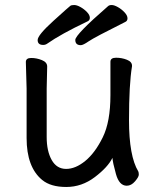

<svg xmlns="http://www.w3.org/2000/svg" viewBox="-20 -721 630 765"><path d="M327 -635Q222 -585 168 -547Q161 -542 152 -542Q130 -542 130 -561.5Q130 -581 193 -638Q256 -695 260.5 -698Q265 -701 275.5 -701Q286 -701 300.5 -693Q315 -685 326.5 -673Q338 -661 338 -650Q338 -639 327 -635ZM478 -633Q356 -572 333.5 -556.5Q311 -541 302 -541Q280 -541 280 -562Q280 -583 410 -696Q415 -701 425 -701Q435 -701 450 -692.5Q465 -684 476.5 -671.5Q488 -659 488 -648Q488 -637 478 -633ZM168 -456 166 -368V-175Q166 -119 186 -83.5Q206 -48 243.5 -48Q281 -48 320 -80Q359 -112 389.5 -174Q420 -236 420 -342V-475Q420 -491 442.5 -491Q465 -491 485.5 -483Q506 -475 506 -459V-457Q494 -385 494 -242Q494 -99 531 -38Q533 -34 533 -25Q533 -16 518 1.5Q503 19 485 19Q455 19 442 -27.5Q429 -74 428 -92Q410 -55 358 -15.5Q306 24 244 24Q182 24 148 -4Q86 -55 86 -171V-368L83 -474Q83 -490 104.5 -490Q126 -490 147 -481.5Q168 -473 168 -456Z"/></svg>

Font: LXGW WenKai Lite
Style: Bold
Weight: 700
Designer: LXGW / Fontworks Inc.
Foundry: LXGW / Fontworks Inc.
Version: Version 1.330;April 28, 2024